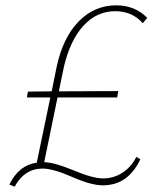

<svg xmlns="http://www.w3.org/2000/svg" viewBox="-20 -683 595 721"><path d="M417 -663Q486 -663 533 -616L516 -596Q476 -641 413 -641Q343 -641 293 -586Q243 -531 220 -432L201 -340L424 -341L420 -317H196L146 -74Q185 -73 257 -43Q329 -13 367 -13Q407 -13 440 -34.5Q473 -56 492 -94L507 -85Q461 13 366 13Q323 13 251 -18.5Q179 -50 140 -50Q72 -50 35 18L15 10Q51 -63 118 -72L169 -317H81L85 -339L174 -340L193 -433Q216 -541 275 -602Q334 -663 417 -663Z"/></svg>

Font: EauTestText Extralight
Style: Italic
Weight: 250
Italic angle: -12°
Designer: Christian Thalmann (Catharsis Fonts)
Version: Version 0.001;PS 000.001;hotconv 1.0.88;makeotf.lib2.5.64775